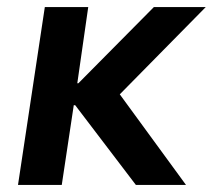

<svg xmlns="http://www.w3.org/2000/svg" viewBox="-20 -524 603 544"><path d="M31 0 107 -504H230L199 -288H202L416 -504H563L297 -234L298 -286L507 0H365L193 -226H189L155 0Z"/></svg>

Font: Nunitoga
Style: Bold Italic
Weight: 700
Italic angle: -9°
Designer: Vernon Adams
Foundry: Vernon Adams
Version: Version 1.0